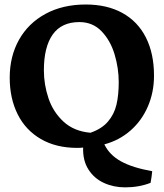

<svg xmlns="http://www.w3.org/2000/svg" viewBox="-20 -640 723 848"><path d="M347.2 11.7Q345.2 68.4 370.4 108.2Q395.5 147.9 438.5 167.7Q481.4 187.5 532.7 187.5Q594.2 187.5 645 167.5Q646 164.1 649.2 142.3Q652.3 120.6 652.3 116.2Q564.9 100.6 514.2 72.5Q463.4 44.4 440.9 -2.4Q506.8 -20 556.4 -63.5Q606 -106.9 633.1 -169.7Q660.2 -232.4 660.2 -305.7Q660.2 -403.8 624.3 -474.6Q588.4 -545.4 520.5 -582.8Q452.6 -620.1 358.9 -620.1Q257.3 -620.1 181.2 -578.9Q105 -537.6 64 -464.4Q22.9 -391.1 22.9 -296.9Q22.9 -205.6 57.9 -135.5Q92.8 -65.4 160.2 -26.1Q227.5 13.2 321.8 13.2Q336.9 13.2 347.2 11.7ZM504.4 -277.3Q504.4 -220.2 494.4 -177.7Q484.4 -135.3 456.8 -103Q429.2 -70.8 379.4 -53.7Q306.6 -60.1 260.5 -102.8Q214.4 -145.5 194.1 -206.1Q173.8 -266.6 173.8 -329.6Q173.8 -432.1 212.6 -487.3Q251.5 -542.5 330.6 -542.5Q389.6 -542.5 428.7 -501.7Q467.8 -460.9 486.1 -399.9Q504.4 -338.9 504.4 -277.3Z"/></svg>

Font: Neuton
Style: Bold
Weight: 700
Designer: Brian M Zick
Foundry: Brian M Zick
Version: Version 1.560